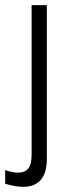

<svg xmlns="http://www.w3.org/2000/svg" viewBox="-44 -513 280 744"><path d="M-24 199V146Q4 156 25.5 156Q52.5 156 65.5 140Q78.5 124 78.5 86.5V-493H137.5V101.5Q137.5 157 114 184Q90.5 211 46 211Q16 211 -24 199Z"/></svg>

Font: HK Grotesk Light
Style: Regular
Weight: 300
Designer: Alfredo Marco Pradil
Foundry: Hanken Design Co.
Version: Version 3.001